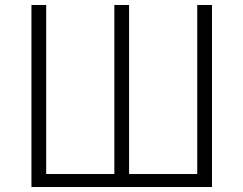

<svg xmlns="http://www.w3.org/2000/svg" viewBox="-20 -749 975 769"><path d="M106 0H829V-729H770V-52H497V-729H438V-52H165V-729H106Z"/></svg>

Font: Noto Sans JP Light
Style: Regular
Weight: 300
Designer: Ryoko NISHIZUKA (kana & ideographs); Paul D. Hunt (Latin, Greek & Cyrillic); Wenlong ZHANG (bopomofo); Sandoll Communica
Foundry: Adobe Systems Incorporated
Version: Version 1.004;PS 1.004;hotconv 1.0.82;makeotf.lib2.5.63406